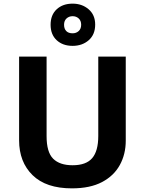

<svg xmlns="http://www.w3.org/2000/svg" viewBox="-20 -1025 796 1055"><path d="M671 -714V-252Q671 -178 638.5 -118.5Q606 -59 540.5 -24.5Q475 10 375 10Q233 10 159 -62.5Q85 -135 85 -254V-714H236V-277Q236 -189 272 -153Q308 -117 379 -117Q453 -117 486.5 -156Q520 -195 520 -278V-714ZM379 -773Q325 -773 291.5 -804Q258 -835 258 -889Q258 -943 291.5 -974Q325 -1005 379 -1005Q431 -1005 467 -974Q503 -943 503 -890Q503 -835 467.5 -804Q432 -773 379 -773ZM379 -842Q399 -842 412.5 -854.5Q426 -867 426 -889Q426 -911 412.5 -923.5Q399 -936 379 -936Q359 -936 345.5 -923.5Q332 -911 332 -889Q332 -867 344 -854.5Q356 -842 379 -842Z"/></svg>

Font: Noto IKEA Arabic
Style: Bold
Weight: 700
Designer: Monotype Design Team
Foundry: Monotype Imaging Inc.
Version: Version 1.200